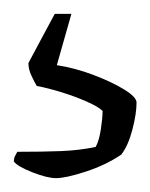

<svg xmlns="http://www.w3.org/2000/svg" viewBox="-20 -57 217 277"><path d="M61 200Q48 200 26.5 191.5Q5 183 0 176Q0 171 2 167.5Q4 164 5 162Q41 162 67.5 161Q94 160 118 155Q123 146 125.5 129.5Q128 113 128 103Q122 97 105 89.5Q88 82 68.5 76Q49 70 33 67Q30 62 25.5 52.5Q21 43 21 34Q30 17 41 -3.5Q52 -24 59 -37H83L62 37Q88 41 114.5 51Q141 61 159 72Q177 83 177 91Q177 107 171 130Q165 153 155 166Q133 181 104 190.5Q75 200 61 200Z"/></svg>

Font: Texturina 72pt ExtraLight
Style: Regular
Weight: 200
Designer: Guillermo Torres Carreño
Foundry: Omnibus-Type
Version: Version 1.002; ttfautohint (v1.8.3)